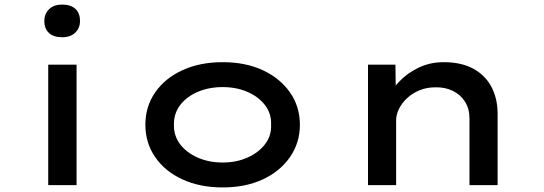

<svg xmlns="http://www.w3.org/2000/svg" viewBox="-20 -810 2382 840"><path d="M191 0V-527H315V0ZM252 -647Q215 -647 194.5 -665.5Q174 -684 174 -718Q174 -750 195 -770Q216 -790 252 -790Q289 -790 309.5 -771.5Q330 -753 330 -718Q330 -687 309 -667Q288 -647 252 -647Z M954 10Q855 10 778.5 -25Q702 -60 659 -122.5Q616 -185 616 -264Q616 -344 659 -406Q702 -468 778.5 -503Q855 -538 954 -538Q1054 -538 1129.5 -503Q1205 -468 1248.5 -406Q1292 -344 1292 -264Q1292 -185 1248.5 -122.5Q1205 -60 1129.5 -25Q1054 10 954 10ZM954 -99Q1014 -99 1062.5 -120.5Q1111 -142 1139.5 -179Q1168 -216 1166 -264Q1168 -313 1139.5 -350Q1111 -387 1062.5 -408Q1014 -429 954 -429Q894 -429 845 -408Q796 -387 768 -350Q740 -313 741 -264Q740 -216 768 -179Q796 -142 845 -120.5Q894 -99 954 -99Z M1590 0V-527H1710L1712 -387L1675 -381Q1694 -419 1728.5 -455Q1763 -491 1812.5 -514.5Q1862 -538 1921 -538Q1999 -538 2051.5 -509Q2104 -480 2130.5 -429Q2157 -378 2157 -313V0H2034V-292Q2034 -334 2014.5 -365Q1995 -396 1961 -412.5Q1927 -429 1885 -428Q1847 -428 1815.5 -415Q1784 -402 1761 -380.5Q1738 -359 1725.5 -333.5Q1713 -308 1713 -284V0H1652Q1624 0 1608.5 0Q1593 0 1590 0Z"/></svg>

Font: Lexend Tera Medium
Style: Regular
Weight: 500
Designer: Bonnie Shaver-Troup, Thomas Jockin
Foundry: Lexend
Version: Version 1.007